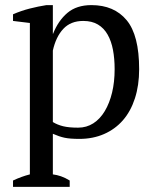

<svg xmlns="http://www.w3.org/2000/svg" viewBox="-20 -532 606 752"><path d="M253 200H31V175Q65 159 97 151V-442L31 -450V-476Q63 -490 96.5 -498.5Q130 -507 162 -512H187V-400H188Q208 -451 244 -481.5Q280 -512 338 -512Q427 -512 476 -453Q525 -394 525 -261Q525 -198 508.5 -147Q492 -96 461.5 -61Q431 -26 387.5 -7Q344 12 291 12Q254 12 233 7.5Q212 3 187 -8V151Q203 153 219 158.5Q235 164 253 175ZM306 -450Q257 -450 228 -419Q199 -388 187 -334V-54Q205 -43 227.5 -37.5Q250 -32 286 -32Q319 -32 345.5 -49Q372 -66 390.5 -97Q409 -128 419 -169.5Q429 -211 429 -261Q429 -302 422.5 -336.5Q416 -371 401.5 -396.5Q387 -422 363.5 -436Q340 -450 306 -450Z"/></svg>

Font: PT Serif
Style: Regular
Weight: 400
Designer: A.Korolkova, O.Umpeleva, V.Yefimov
Foundry: ParaType Ltd
Version: Version 1.000W OFL; ttfautohint (v1.6)